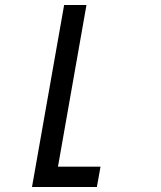

<svg xmlns="http://www.w3.org/2000/svg" viewBox="-20 -745 640 765"><path d="M324.5 -725 211 -81H380.5L366 0H107.5L235.5 -725Z"/></svg>

Font: JuliaMono Italic
Style: Regular
Weight: 400
Italic angle: -9°
Monospace: yes
Designer: cormullion
Foundry: corm
Version: Version 0.049; ttfautohint (v1.8.4)